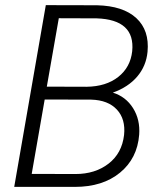

<svg xmlns="http://www.w3.org/2000/svg" viewBox="-20 -731 639 751"><path d="M35.6 0 159.2 -710.9 359.4 -710.4Q461.4 -708 513.2 -660.2Q564.9 -612.3 557.1 -528.3Q551.8 -472.7 516.6 -431.4Q481.4 -390.1 421.4 -368.7Q472.2 -353 500.5 -307.9Q528.8 -262.7 524.4 -204.1Q517.1 -111.3 449.5 -55.7Q381.8 0 272.9 0ZM154.8 -341.8 104 -50.8 274.9 -50.3Q352.1 -50.3 404.5 -90.8Q457 -131.3 465.3 -203.1Q471.7 -265.1 437.3 -302.2Q402.8 -339.4 336.9 -341.3ZM163.1 -392.1 318.8 -391.6Q395 -392.6 442.6 -430.2Q490.2 -467.8 497.1 -530.8Q509.3 -654.3 357.9 -659.2L210 -659.7Z"/></svg>

Font: RobotoInd Light
Style: Italic
Weight: 300
Italic angle: -12°
Designer: Google
Version: Version 2.001151; 2014